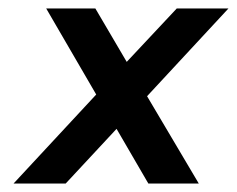

<svg xmlns="http://www.w3.org/2000/svg" viewBox="-20 -542 559 453"><path d="M327 -315 449 -109H330L255 -238L135 -109H12L207 -319L89 -522H205L279 -396L397 -522H519Z"/></svg>

Font: Racing Sans One
Style: Regular
Weight: 400
Designer: Pablo Impallari, Rodrigo Fuenzalida
Foundry: Pablo Impallari, Rodrigo Fuenzalida
Version: Version 1.001; ttfautohint (v0.8) -G 200 -r 50